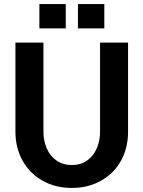

<svg xmlns="http://www.w3.org/2000/svg" viewBox="-20 -910 707 946"><path d="M56 -262V-700H194V-262Q194 -216 210.5 -178.5Q227 -141 258.5 -119Q290 -97 334 -97Q378 -97 409 -119Q440 -141 456.5 -178.5Q473 -216 473 -262V-700H611V-262Q611 -181 576 -118Q541 -55 477.5 -19.5Q414 16 334 16Q253 16 190 -19.5Q127 -55 91.5 -118Q56 -181 56 -262ZM364 -890H494V-770H364ZM174 -890H304V-770H174Z"/></svg>

Font: Uncut Sans Variable
Style: Regular
Weight: 400
Designer: Kasper Nordkvist
Foundry: UNCUT.wtf
Version: Version 1.304;Glyphs 3.2 (3246)